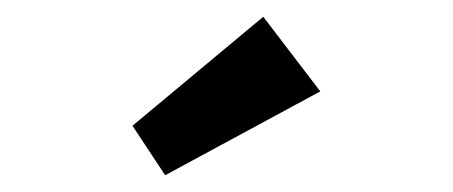

<svg xmlns="http://www.w3.org/2000/svg" viewBox="-20 -807 540 229"><path d="M177 -598 362 -698 294 -787 138 -657Z"/></svg>

Font: Easer Grotesk Medium
Style: Regular
Weight: 500
Designer: Boardeaser, Bonnie Shaver-Troup, Thomas Jockin
Foundry: Lexend
Version: Version 1.001;Glyphs 3.1.2 (3151)